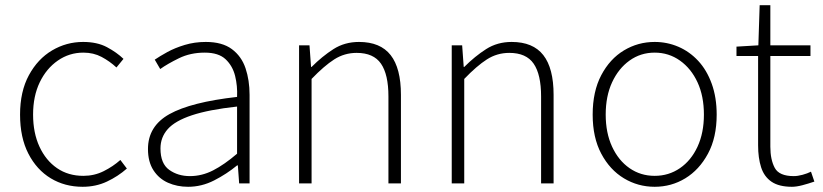

<svg xmlns="http://www.w3.org/2000/svg" viewBox="-20 -704 3158 737"><path d="M297 13Q229 13 175 -19.5Q121 -52 89 -114Q57 -176 57 -264Q57 -353 91 -415.5Q125 -478 180 -510.5Q235 -543 299 -543Q353 -543 390.5 -523Q428 -503 454 -478L427 -445Q401 -469 370 -485.5Q339 -502 300 -502Q246 -502 202 -471.5Q158 -441 132.5 -388Q107 -335 107 -264Q107 -194 131.5 -141Q156 -88 199 -58.5Q242 -29 300 -29Q342 -29 378 -47Q414 -65 442 -90L467 -57Q433 -27 390.5 -7Q348 13 297 13Z M702 13Q660 13 625 -2.5Q590 -18 569 -50.5Q548 -83 548 -132Q548 -220 630.5 -266Q713 -312 890 -332Q892 -374 882.5 -412.5Q873 -451 846 -476.5Q819 -502 766 -502Q711 -502 667 -480.5Q623 -459 595 -439L574 -475Q593 -488 622 -504Q651 -520 689 -531.5Q727 -543 770 -543Q833 -543 870 -515.5Q907 -488 922.5 -442Q938 -396 938 -340V0H898L893 -69H890Q850 -36 802 -11.5Q754 13 702 13ZM709 -28Q755 -28 798 -50Q841 -72 890 -114V-295Q781 -283 716.5 -261.5Q652 -240 624 -208.5Q596 -177 596 -134Q596 -76 629.5 -52Q663 -28 709 -28Z M1128 0V-530H1168L1174 -447H1176Q1217 -488 1260 -515.5Q1303 -543 1358 -543Q1440 -543 1479.5 -492.5Q1519 -442 1519 -340V0H1471V-334Q1471 -418 1442.5 -459.5Q1414 -501 1349 -501Q1302 -501 1263 -476Q1224 -451 1176 -401V0Z M1714 0V-530H1754L1760 -447H1762Q1803 -488 1846 -515.5Q1889 -543 1944 -543Q2026 -543 2065.5 -492.5Q2105 -442 2105 -340V0H2057V-334Q2057 -418 2028.5 -459.5Q2000 -501 1935 -501Q1888 -501 1849 -476Q1810 -451 1762 -401V0Z M2493 13Q2429 13 2375 -19.5Q2321 -52 2288 -114Q2255 -176 2255 -264Q2255 -353 2288 -415.5Q2321 -478 2375 -510.5Q2429 -543 2493 -543Q2541 -543 2584 -524.5Q2627 -506 2660 -470.5Q2693 -435 2712 -382.5Q2731 -330 2731 -264Q2731 -176 2697.5 -114Q2664 -52 2610.5 -19.5Q2557 13 2493 13ZM2493 -29Q2547 -29 2590 -58.5Q2633 -88 2657.5 -141Q2682 -194 2682 -264Q2682 -335 2657.5 -388Q2633 -441 2590 -471.5Q2547 -502 2493 -502Q2439 -502 2396.5 -471.5Q2354 -441 2329.5 -388Q2305 -335 2305 -264Q2305 -194 2329.5 -141Q2354 -88 2396.5 -58.5Q2439 -29 2493 -29Z M3020 13Q2970 13 2941.5 -6.5Q2913 -26 2901.5 -62Q2890 -98 2890 -146V-489H2807V-525L2891 -530L2896 -684H2937V-530H3091V-489H2937V-141Q2937 -91 2954 -59.5Q2971 -28 3027 -28Q3042 -28 3060.5 -33Q3079 -38 3093 -45L3106 -7Q3083 1 3060 7Q3037 13 3020 13Z"/></svg>

Font: Noto Sans KR ExtraLight
Style: Regular
Weight: 250
Designer: Ryoko NISHIZUKA  (kana, bopomofo & ideographs); Paul D. Hunt (Latin, Greek & Cyrillic); Sandoll Communications , Soo-you
Foundry: Adobe
Version: Version 2.004-H2;hotconv 1.0.118;makeotfexe 2.5.65603